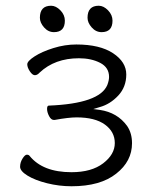

<svg xmlns="http://www.w3.org/2000/svg" viewBox="-20 -636 541 669"><path d="M229 13Q186 13 144 2.5Q102 -8 76 -24Q50 -40 50 -55Q50 -70 58.5 -83.5Q67 -97 73.5 -97Q80 -97 83 -93Q129 -36 229 -36Q299 -36 339.5 -67Q380 -98 380 -137.5Q380 -177 345.5 -202Q311 -227 247 -227Q219 -227 170 -218H168Q158 -218 151 -231.5Q144 -245 144 -256.5Q144 -268 150 -268Q327 -275 354 -340Q360 -356 360 -368Q360 -401 329 -417Q298 -433 255 -433Q171 -433 118 -383Q110 -374 101.5 -374Q93 -374 84 -387.5Q75 -401 75 -412Q75 -423 100.5 -439.5Q126 -456 166 -468.5Q206 -481 246 -481Q328 -481 374 -450.5Q420 -420 420 -376.5Q420 -333 392 -303Q364 -273 328 -263L305 -256L328 -253Q389 -244 423 -197Q440 -172 440 -137Q440 -74 385 -31Q330 13 229 13ZM168 -524Q148 -524 133.5 -540.5Q119 -557 119 -574Q119 -616 158 -616Q175 -616 190.5 -600Q206 -584 206 -564Q206 -524 168 -524ZM334 -524Q314 -524 299.5 -540.5Q285 -557 285 -574Q285 -616 324 -616Q341 -616 356.5 -600Q372 -584 372 -564Q372 -524 334 -524Z"/></svg>

Font: LXGW WenKai TC Light
Style: Regular
Weight: 300
Designer: LXGW / Fontworks Inc.
Foundry: LXGW / Fontworks Inc.
Version: Version 1.330